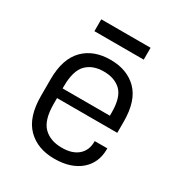

<svg xmlns="http://www.w3.org/2000/svg" viewBox="-158 -761 819 876"><g transform="rotate(30 251.5 -323.0)"><path d="M127 -240.2V-210Q127 -125 162.1 -89.8Q197.3 -54.7 258.8 -54.7Q313.5 -54.7 343.8 -81.1Q374 -107.4 374 -153.3V-156.2H440.4V-151.4Q440.4 -80.1 390.6 -37.1Q339.8 5.9 253.9 5.9Q165 5.9 112.3 -46.9Q58.6 -100.6 58.6 -211.9V-299.8Q58.6 -408.2 112.3 -461.9Q164.1 -513.7 252 -513.7Q339.8 -513.7 391.6 -461.9Q444.3 -409.2 444.3 -299.8V-240.2ZM161.1 -418.9Q127 -384.8 127 -301.8V-291H376V-308.6Q376 -387.7 342.8 -419.9Q309.6 -452.1 252 -452.1Q194.3 -452.1 161.1 -418.9ZM122.1 -652.3H381.8V-589.8H122.1Z"/></g></svg>

Font: DINish
Style: Regular
Weight: 400
Designer: Bert Driehuis
Foundry: Playbeing
Version: Version 3.008; git-95204e4c-release